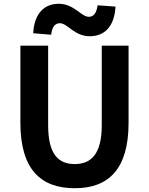

<svg xmlns="http://www.w3.org/2000/svg" viewBox="-20 -983 788 1017"><path d="M376 14C556 14 661 -88 661 -333V-741H519V-320C519 -166 462 -114 376 -114C289 -114 235 -166 235 -320V-741H88V-333C88 -88 194 14 376 14ZM456 -791C531 -791 586 -840 592 -948L497 -955C491 -911 474 -894 451 -894C409 -894 373 -963 291 -963C216 -963 161 -913 156 -807L251 -799C256 -843 273 -860 297 -860C338 -860 373 -791 456 -791Z"/></svg>

Font: Noto Sans CJK TC
Style: Bold
Weight: 700
Designer: Ryoko NISHIZUKA 西塚涼子 (kana, bopomofo & ideographs); Paul D. Hunt (Latin, Greek & Cyrillic); Sandoll Communications 산돌커뮤니
Foundry: Adobe
Version: Version 2.004;hotconv 1.0.118;makeotfexe 2.5.65603